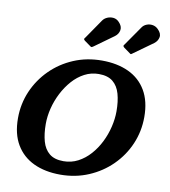

<svg xmlns="http://www.w3.org/2000/svg" viewBox="-109 -1144 1108 1252"><g transform="rotate(10 445.0 -518.5)"><path d="M682.5 -844.5Q688 -839.5 690.5 -838.8Q693 -838 699 -842.5L830.5 -937Q853 -954 857.8 -979.8Q862.5 -1005.5 835.5 -1031.5Q819.5 -1047 799 -1050Q778.5 -1053 759.8 -1045.5Q741 -1038 730.5 -1022.5L640.5 -893Q635 -886.5 635.5 -883Q636 -879.5 643 -873ZM420.5 -845.5Q428 -839 432 -839.8Q436 -840.5 444.5 -846.5L570 -937Q593.5 -954.5 598 -981Q602.5 -1007.5 576.5 -1033.5Q561 -1049.5 540.2 -1051.8Q519.5 -1054 500.2 -1046Q481 -1038 470 -1022.5L382 -894.5Q376 -888 375.2 -883.8Q374.5 -879.5 381.5 -873.5ZM515 -765 510 -675Q569.5 -675 603.2 -647.5Q637 -620 651 -570.5Q665 -521 665 -455Q665 -405 652.2 -351.8Q639.5 -298.5 615 -249.2Q590.5 -200 555.5 -160.8Q520.5 -121.5 476.2 -98.2Q432 -75 380 -75L375 15Q475.5 15 562 -21.8Q648.5 -58.5 713.2 -122.8Q778 -187 814 -271Q850 -355 850 -450Q850 -554 808.8 -624.2Q767.5 -694.5 692 -729.8Q616.5 -765 515 -765ZM375 15 380 -75Q320.5 -75 286.8 -102.5Q253 -130 239 -179.5Q225 -229 225 -295Q225 -345 238.2 -398.2Q251.5 -451.5 276.8 -500.8Q302 -550 337 -589.5Q372 -629 415.8 -652Q459.5 -675 510 -675L515 -765Q414.5 -765 328.2 -728.5Q242 -692 177.2 -627.5Q112.5 -563 76.2 -479Q40 -395 40 -300Q40 -196 81.5 -126Q123 -56 198.2 -20.5Q273.5 15 375 15Z"/></g></svg>

Font: Besley
Style: Bold Italic
Weight: 700
Italic angle: -13°
Designer: Owen Earl
Foundry: indestructible type*
Version: Version 2.001